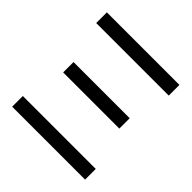

<svg xmlns="http://www.w3.org/2000/svg" viewBox="-184 -868 1024 1024"><g transform="rotate(45 327.5 -356.5)"><path d="M52.4 0V-80.6Q115.8 -80.6 183.7 -80.6Q251.5 -80.6 327.4 -80.6Q403.2 -80.6 471.2 -80.6Q539.2 -80.6 602.3 -80.6V0ZM115.4 -321.6V-399.8Q160.4 -399.8 210.6 -399.8Q260.9 -399.8 327.4 -399.8Q393.9 -399.8 444.1 -399.8Q494.4 -399.8 539.1 -399.8V-321.6Q507.6 -321.6 475.2 -321.6Q442.8 -321.6 406.8 -321.6Q370.9 -321.6 327.4 -321.6Q262.4 -321.6 212.6 -321.6Q162.9 -321.6 115.4 -321.6ZM53.8 -632.4V-713H601V-632.4Q543.5 -632.4 480.1 -632.4Q416.7 -632.4 327.5 -632.4Q238.3 -632.4 174.9 -632.4Q111.5 -632.4 53.8 -632.4Z"/></g></svg>

Font: Commissioner Thin
Style: Regular
Weight: 100
Designer: Kostas Bartsokas
Foundry: Kostas Bartsokas
Version: Version 1.001;gftools[0.9.23]